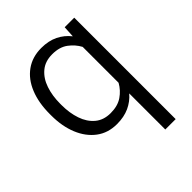

<svg xmlns="http://www.w3.org/2000/svg" viewBox="-208 -657 979 979"><g transform="rotate(-45 281.5 -167.5)"><path d="M49.8 -258.8V-269Q49.8 -350.1 74.5 -410.6Q99.1 -471.2 145.8 -504.6Q192.4 -538.1 257.3 -538.1Q309.1 -538.1 347.7 -519.3Q386.2 -500.5 413.1 -466.3L416.5 -528.3H485.4V203.1H410.6V-57.1Q383.8 -25.4 345.5 -7.8Q307.1 9.8 256.3 9.8Q191.9 9.8 145.8 -24.9Q99.6 -59.6 74.7 -120.1Q49.8 -180.7 49.8 -258.8ZM124.5 -269V-258.8Q124.5 -201.7 140.4 -155Q156.2 -108.4 189.2 -80.6Q222.2 -52.7 272.9 -52.7Q324.2 -52.7 357.7 -75.7Q391.1 -98.6 410.6 -133.8V-392.6Q392.1 -427.2 359.1 -451.7Q326.2 -476.1 273.9 -476.1Q222.7 -476.1 189.5 -448Q156.2 -419.9 140.4 -373Q124.5 -326.2 124.5 -269Z"/></g></svg>

Font: Vazirmatn FD Light
Style: Regular
Weight: 300
Designer: Saber Rastikerdar
Foundry: Saber Rastikerdar
Version: Version 33.003